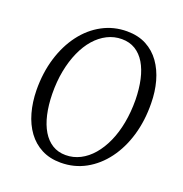

<svg xmlns="http://www.w3.org/2000/svg" viewBox="-135 -873 955 1002"><g transform="rotate(20 342.0 -371.5)"><path d="M309 10Q248.5 10 202.8 -13.8Q157 -37.5 126 -80Q95 -122.5 79 -179.5Q63 -236.5 62 -302.5Q61 -399.5 86 -481.5Q111 -563.5 157 -624.5Q203 -685.5 265.8 -719.2Q328.5 -753 402.5 -753Q464 -753 509.8 -728.8Q555.5 -704.5 586 -661.8Q616.5 -619 632 -562.8Q647.5 -506.5 648 -442.5Q649.5 -346.5 625.2 -264.2Q601 -182 555.2 -120.5Q509.5 -59 446.8 -24.5Q384 10 309 10ZM320 -36Q362.5 -36 400.2 -55.2Q438 -74.5 468.5 -110Q499 -145.5 521 -194.5Q543 -243.5 554.2 -303.5Q565.5 -363.5 565 -431.5Q564 -493 552.8 -543.2Q541.5 -593.5 519.8 -629.8Q498 -666 465.8 -685.8Q433.5 -705.5 390.5 -705.5Q348 -705.5 310.2 -686.5Q272.5 -667.5 242 -632.8Q211.5 -598 189.8 -549.2Q168 -500.5 156.5 -440.8Q145 -381 146 -312.5Q147 -250.5 158.5 -199.8Q170 -149 192 -112.2Q214 -75.5 246 -55.8Q278 -36 320 -36Z"/></g></svg>

Font: Merriweather 28pt Light
Style: Italic
Weight: 300
Italic angle: -7.8°
Version: Version 2.101